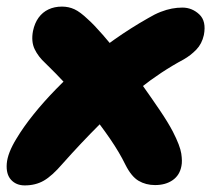

<svg xmlns="http://www.w3.org/2000/svg" viewBox="-26 -545 640 582"><path d="M49 17Q23 17 7.5 0Q-8 -17 -5.5 -49Q-3 -81 24 -125Q45 -160 75.5 -198Q106 -236 144 -275Q182 -314 226.5 -352Q271 -390 320.5 -425Q370 -460 423 -490Q443 -502 461 -509Q479 -516 495 -519Q511 -522 527 -522Q556 -522 578 -501.5Q600 -481 592 -439Q586 -412 569 -394.5Q552 -377 531 -365Q462 -328 398.5 -277.5Q335 -227 276.5 -168.5Q218 -110 163 -48Q132 -12 107 2.5Q82 17 49 17ZM444 16Q416 16 394 3Q372 -10 354 -46Q336 -83 307.5 -124.5Q279 -166 245.5 -207.5Q212 -249 177 -286.5Q142 -324 112 -353Q90 -373 79 -396Q68 -419 74 -451Q79 -475 91 -491.5Q103 -508 121 -516.5Q139 -525 162 -525Q182 -525 199.5 -517Q217 -509 241 -486Q259 -470 286 -439Q313 -408 344 -369Q375 -330 404.5 -288.5Q434 -247 459 -210Q484 -173 498 -146Q520 -103 523.5 -79.5Q527 -56 524 -42Q519 -14 497.5 1Q476 16 444 16Z"/></svg>

Font: Shantell Sans ExtraBold
Style: Italic
Weight: 800
Italic angle: -11°
Designer: Stephen Nixon, Anya Danilova, Shantell Martin
Foundry: Arrow Type
Version: Version 1.011;[c5ecc13dd]